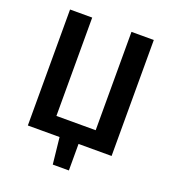

<svg xmlns="http://www.w3.org/2000/svg" viewBox="-151 -804 963 1075"><g transform="rotate(20 330.5 -266.5)"><path d="M383 158H287L270 0H81V-691H213V-105H447V-691H580V0H383Z"/></g></svg>

Font: Trujillo Medium
Style: Regular
Weight: 500
Designer: Fira Sans original fonts by bBox Type GmbH, Carrois Corporate GbR, & Edenspiekermann AG / Changes by Cristiano Sobral
Foundry: Fira Sans original fonts by bBox Type GmbH, Carrois Corporate GbR, & Edenspiekermann AG / Changes by Cristiano Sobral
Version: Version 4.301;October 17, 2021;FontCreator 14.0.0.2814 64-bi